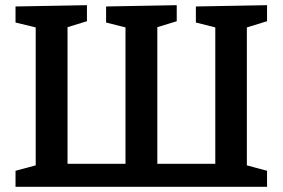

<svg xmlns="http://www.w3.org/2000/svg" viewBox="-20 -722 1092 742"><path d="M1012 -702V-640L934 -616V-83L1012 -62V0H40V-62L118 -83V-616L40 -635V-697L316 -702V-640L241 -617V-89H465V-616L390 -635V-697L663 -702V-640L588 -617V-89H812V-616L737 -635V-697Z"/></svg>

Font: Bitter Pro SemiBold
Style: Regular
Weight: 600
Designer: Sol Matas, and Bitter project Authors
Foundry: Sol Matas
Version: Version 1.010